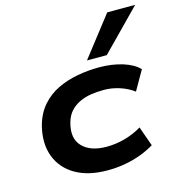

<svg xmlns="http://www.w3.org/2000/svg" viewBox="-114 -873 919 983"><g transform="rotate(-15 345.5 -381.0)"><path d="M336 10Q235 10 167.5 -29Q100 -68 73.5 -137.5Q47 -207 69 -297Q86 -360 122.5 -401.5Q159 -443 208 -466.5Q257 -490 314 -500.5Q371 -511 429 -511Q497 -511 553.5 -493.5Q610 -476 639 -445L580 -342Q548 -366 506.5 -379.5Q465 -393 423 -393Q387 -393 354.5 -388Q322 -383 293.5 -369.5Q265 -356 244.5 -333.5Q224 -311 214 -274Q193 -195 235.5 -151.5Q278 -108 363 -108Q412 -108 460.5 -121.5Q509 -135 550 -160L587 -56Q556 -37 517 -22Q478 -7 432.5 1.5Q387 10 336 10ZM379 -561 543 -772H691L484 -561Z"/></g></svg>

Font: Nunito Sans 7pt Expanded
Style: Bold Italic
Weight: 700
Width: 7
Italic angle: -9°
Designer: Vernon Adams
Foundry: Vernon Adams
Version: Version 3.101;gftools[0.9.27]